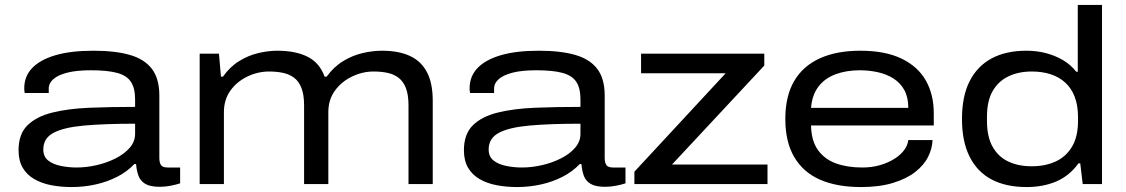

<svg xmlns="http://www.w3.org/2000/svg" viewBox="-20 -744 4551 776"><path d="M270 12Q226 12 187 4.5Q148 -3 118 -20.5Q88 -38 71.5 -66.5Q55 -95 55 -137Q55 -202 91 -237.5Q127 -273 191.5 -289Q256 -305 341.5 -308.5Q427 -312 526 -312V-343Q526 -388 509 -413.5Q492 -439 453 -449.5Q414 -460 347 -460Q290 -460 252.5 -450.5Q215 -441 196 -424.5Q177 -408 177 -386V-368H80Q79 -372 78.5 -376.5Q78 -381 78 -387Q78 -435 109.5 -468.5Q141 -502 203 -520.5Q265 -539 358 -539Q446 -539 505 -522Q564 -505 594 -465.5Q624 -426 624 -358V-106Q624 -86 631 -76.5Q638 -67 658 -67H708V-3Q693 2 670.5 6.5Q648 11 626 11Q587 11 567 -1Q547 -13 539.5 -34Q532 -55 530 -81H523Q495 -51 454.5 -30Q414 -9 366.5 1.5Q319 12 270 12ZM289 -67Q329 -67 370.5 -76.5Q412 -86 447.5 -104Q483 -122 504.5 -147Q526 -172 526 -203V-244Q402 -244 319.5 -236.5Q237 -229 196 -207Q155 -185 155 -140Q155 -111 174.5 -95.5Q194 -80 225.5 -73.5Q257 -67 289 -67Z M787 0V-527H865L873 -434H881Q910 -475 947 -497.5Q984 -520 1024 -529.5Q1064 -539 1101 -539Q1175 -539 1223.5 -514.5Q1272 -490 1292 -434H1300Q1330 -475 1367.5 -497.5Q1405 -520 1445.5 -529.5Q1486 -539 1524 -539Q1591 -539 1636.5 -518Q1682 -497 1705.5 -452.5Q1729 -408 1729 -336V0H1631V-318Q1631 -361 1620.5 -388Q1610 -415 1591 -429.5Q1572 -444 1546.5 -449.5Q1521 -455 1490 -455Q1445 -455 1402.5 -434.5Q1360 -414 1333.5 -377.5Q1307 -341 1307 -291V0H1209V-318Q1209 -361 1198.5 -388Q1188 -415 1169 -429.5Q1150 -444 1124 -449.5Q1098 -455 1068 -455Q1022 -455 979.5 -434.5Q937 -414 911 -377.5Q885 -341 885 -291V0Z M2070 12Q2026 12 1987 4.5Q1948 -3 1918 -20.5Q1888 -38 1871.5 -66.5Q1855 -95 1855 -137Q1855 -202 1891 -237.5Q1927 -273 1991.5 -289Q2056 -305 2141.5 -308.5Q2227 -312 2326 -312V-343Q2326 -388 2309 -413.5Q2292 -439 2253 -449.5Q2214 -460 2147 -460Q2090 -460 2052.5 -450.5Q2015 -441 1996 -424.5Q1977 -408 1977 -386V-368H1880Q1879 -372 1878.5 -376.5Q1878 -381 1878 -387Q1878 -435 1909.5 -468.5Q1941 -502 2003 -520.5Q2065 -539 2158 -539Q2246 -539 2305 -522Q2364 -505 2394 -465.5Q2424 -426 2424 -358V-106Q2424 -86 2431 -76.5Q2438 -67 2458 -67H2508V-3Q2493 2 2470.5 6.5Q2448 11 2426 11Q2387 11 2367 -1Q2347 -13 2339.5 -34Q2332 -55 2330 -81H2323Q2295 -51 2254.5 -30Q2214 -9 2166.5 1.5Q2119 12 2070 12ZM2089 -67Q2129 -67 2170.5 -76.5Q2212 -86 2247.5 -104Q2283 -122 2304.5 -147Q2326 -172 2326 -203V-244Q2202 -244 2119.5 -236.5Q2037 -229 1996 -207Q1955 -185 1955 -140Q1955 -111 1974.5 -95.5Q1994 -80 2025.5 -73.5Q2057 -67 2089 -67Z M2544 0V-50L2913 -448H2571V-527H3069V-479L2696 -79H3082V0Z M3460 12Q3363 12 3295 -17.5Q3227 -47 3190.5 -108.5Q3154 -170 3154 -263Q3154 -355 3189.5 -416Q3225 -477 3293 -508Q3361 -539 3457 -539Q3558 -539 3624 -507Q3690 -475 3722 -418.5Q3754 -362 3754 -286V-237H3258Q3259 -175 3286 -137.5Q3313 -100 3359 -83.5Q3405 -67 3465 -67Q3504 -67 3536.5 -76.5Q3569 -86 3594 -101.5Q3619 -117 3634 -137Q3649 -157 3651 -178H3749Q3748 -144 3731 -110Q3714 -76 3678.5 -48.5Q3643 -21 3588.5 -4.5Q3534 12 3460 12ZM3258 -308H3651Q3651 -351 3635 -380Q3619 -409 3591.5 -426.5Q3564 -444 3528.5 -452Q3493 -460 3455 -460Q3401 -460 3357.5 -444Q3314 -428 3288 -394Q3262 -360 3258 -308Z M4129 12Q4046 12 3988 -18.5Q3930 -49 3899 -110.5Q3868 -172 3868 -263Q3868 -355 3899 -416Q3930 -477 3988 -508Q4046 -539 4128 -539Q4171 -539 4208.5 -529Q4246 -519 4277 -500.5Q4308 -482 4330 -454H4336V-724H4434V0H4356L4346 -84H4339Q4303 -34 4250 -11Q4197 12 4129 12ZM4149 -72Q4205 -72 4247 -91.5Q4289 -111 4313 -151.5Q4337 -192 4337 -256V-270Q4337 -318 4323.5 -353Q4310 -388 4285 -410.5Q4260 -433 4226 -444Q4192 -455 4150 -455Q4097 -455 4056 -435.5Q4015 -416 3992 -376Q3969 -336 3969 -272V-255Q3969 -191 3992 -150.5Q4015 -110 4055.5 -91Q4096 -72 4149 -72Z"/></svg>

Font: Archivo Expanded
Style: Regular
Weight: 400
Width: 7
Designer: Hector Gatti
Foundry: Omnibus-Type
Version: Version 2.001